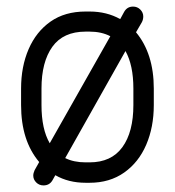

<svg xmlns="http://www.w3.org/2000/svg" viewBox="-20 -550 531 583"><path d="M44 -281Q44 -348 67 -401Q90 -454 133.5 -484.5Q177 -515 240 -515H252Q304 -515 345 -492L357 -514Q366 -530 384 -530Q397 -530 406 -521Q415 -512 415 -500Q415 -491 411 -483L393 -452Q447 -387 447 -281V-231Q447 -164 424 -110.5Q401 -57 357 -26Q313 5 252 5H240Q188 5 148 -18L139 -2Q130 13 112 13Q99 13 90 4Q81 -5 81 -17Q81 -24 85 -33L99 -58Q44 -123 44 -231ZM106 -281V-231Q106 -158 131 -115L315 -440Q288 -454 252 -454H240Q172 -454 139 -408Q106 -362 106 -281ZM240 -57H252Q318 -57 351.5 -103Q385 -149 385 -231V-281Q385 -352 361 -395L178 -70Q204 -57 240 -57Z"/></svg>

Font: Libertine Sup Medium
Style: Regular
Weight: 500
Designer: Bastien Sozeau
Foundry: NBR — Bastien Sozeau
Version: Version 2.003; ttfautohint (v1.8.4.7-5d5b);gftools[0.9.33]